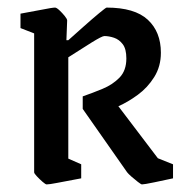

<svg xmlns="http://www.w3.org/2000/svg" viewBox="-20 -477 487 506"><path d="M354 9Q352 9 343.5 2.5Q335 -4 326.5 -11.5Q318 -19 315 -23L198 -190V-223Q224 -232 250.5 -243Q277 -254 295 -272.5Q313 -291 313 -323Q313 -348 303.5 -360.5Q294 -373 280.5 -377.5Q267 -382 255 -382Q249 -382 221.5 -365Q194 -348 160 -326V-59L194 -44V-7Q151 1 130.5 5Q110 9 103 9Q100 9 92 2Q84 -5 77 -12.5Q70 -20 70 -23V-389L34 -403V-441Q63 -446 90.5 -451.5Q118 -457 125 -457Q129 -457 136.5 -450Q144 -443 150.5 -435Q157 -427 157 -423L155 -371H160Q179 -388 201.5 -408Q224 -428 241.5 -442.5Q259 -457 261 -457Q335 -457 369.5 -425Q404 -393 404 -338Q404 -302 386.5 -274Q369 -246 343 -227Q317 -208 292 -197L396 -60L436 -44V-7Q413 -2 386.5 3.5Q360 9 354 9Z"/></svg>

Font: Grenze Gotisch
Style: Regular
Weight: 400
Designer: Renata Polastri
Foundry: Omnibus-Type
Version: Version 1.001